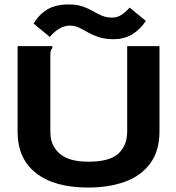

<svg xmlns="http://www.w3.org/2000/svg" viewBox="-20 -830 790 862"><path d="M376 12Q224 12 141.5 -53Q59 -118 59 -238V-623H215V-614Q209 -608 207.5 -601Q206 -594 206 -577V-237Q206 -177 247.5 -140.5Q289 -104 377 -104Q472 -104 511.5 -140.5Q551 -177 551 -240V-623H696V-241Q696 -153 655 -97Q614 -41 542 -14.5Q470 12 376 12ZM562 -796 635 -736Q608 -696 572 -675Q536 -654 491 -654Q452 -654 424.5 -663Q397 -672 376 -684Q355 -696 335.5 -705.5Q316 -715 293 -715Q268 -715 244 -700Q220 -685 204 -664L131 -724Q154 -764 191.5 -787Q229 -810 289 -810Q325 -810 351 -801Q377 -792 397.5 -780Q418 -768 438 -759.5Q458 -751 483 -751Q507 -751 526.5 -764Q546 -777 562 -796Z"/></svg>

Font: Inconsolata ExtraExpanded Black
Style: Regular
Weight: 900
Width: 8
Monospace: yes
Designer: Raph Levien, Cyreal, Brenton Simpson
Foundry: Raph Levien, Cyreal, Google
Version: Version 3.001; ttfautohint (v1.8.2.53-6de2)